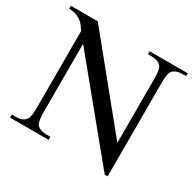

<svg xmlns="http://www.w3.org/2000/svg" viewBox="-147 -825 1017 999"><g transform="rotate(30 361.5 -325.5)"><path d="M685.1 -644.5Q664.1 -644.5 648.9 -638.4Q633.8 -632.3 625.5 -619.6Q615.2 -603 615.2 -547.4V10.7H597.7L159.7 -522.5V-115.7Q159.7 -54.7 173.3 -38.6Q191.4 -18.6 231.4 -18.6H254.4V0H22.9V-18.6H45.9Q67.9 -18.6 82.8 -24.4Q97.7 -30.3 106 -43.9Q111.8 -51.8 114.7 -69.1Q117.7 -86.4 117.7 -115.7V-575.7Q112.8 -581.1 105.7 -592.5Q98.6 -604 86.2 -615.5Q73.7 -627 54.4 -635.7Q35.2 -644.5 5.9 -644.5V-662.1H167.5L571.8 -165.5V-547.4Q571.8 -610.4 558.1 -623.5Q540 -644.5 500.5 -644.5H478.5V-662.1H708V-644.5Z"/></g></svg>

Font: Doulos SIL
Style: Regular
Weight: 400
Designer: Walt Agee, Victor Gaultney, Peter Martin, Debbi Hosken
Foundry: SIL International
Version: Version 4.110; 2011; Maintenance release